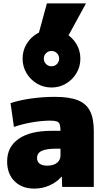

<svg xmlns="http://www.w3.org/2000/svg" viewBox="-20 -1100 615 1130"><path d="M182 10Q109 10 65.5 -33.5Q22 -77 22 -150Q22 -236 90 -283Q158 -330 282 -330H336Q336 -355 331.5 -368Q327 -381 314 -385.5Q301 -390 276 -390Q227 -390 169 -380Q111 -370 62 -353L42 -493Q96 -511 165 -520.5Q234 -530 303 -530Q387 -530 437 -510.5Q487 -491 509.5 -447Q532 -403 532 -330V0H346L344 -60H342Q313 -27 271 -8.5Q229 10 182 10ZM258 -125Q282 -125 299.5 -132.5Q317 -140 326.5 -153.5Q336 -167 336 -185V-225H312Q253 -225 225.5 -212Q198 -199 198 -170Q198 -148 213.5 -136.5Q229 -125 258 -125ZM283 -585Q236 -585 197.5 -608Q159 -631 136 -669.5Q113 -708 113 -755Q113 -802 136 -840.5Q159 -879 197.5 -902Q236 -925 283 -925Q330 -925 368.5 -902Q407 -879 430 -840.5Q453 -802 453 -755Q453 -708 430 -669.5Q407 -631 368.5 -608Q330 -585 283 -585ZM283 -710Q302 -710 315 -723Q328 -736 328 -755Q328 -774 315 -787Q302 -800 283 -800Q264 -800 251 -787Q238 -774 238 -755Q238 -736 251 -723Q264 -710 283 -710ZM366 -860H196L256 -1080H486Z"/></svg>

Font: M PLUS 1 Black
Style: Regular
Weight: 900
Designer: Coji Morishita
Foundry: UNDERFOREST DESIGN
Version: Version 1.001